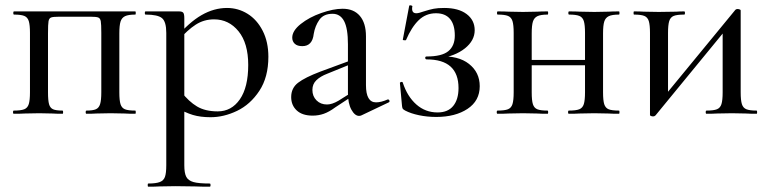

<svg xmlns="http://www.w3.org/2000/svg" viewBox="-20 -429 2898 724"><path d="M490 0Q464 0 450 -1L397 -2L344 -1Q330 0 306 0Q303 0 303 -6Q303 -12 306 -12Q330 -12 341.5 -17Q353 -22 357.5 -36.5Q362 -51 362 -81V-305Q362 -338 360 -349Q358 -360 350.5 -363Q343 -366 320 -366H204Q180 -366 172.5 -363Q165 -360 163 -349Q161 -338 161 -303V-81Q161 -50 165 -36Q169 -22 180 -17Q191 -12 216 -12Q218 -12 218 -6Q218 0 216 0Q191 0 177 -1L128 -2L74 -1Q59 0 32 0Q29 0 29 -6Q29 -12 32 -12Q59 -12 71.5 -17Q84 -22 88.5 -36.5Q93 -51 93 -81V-305Q93 -335 88.5 -349.5Q84 -364 71.5 -369Q59 -374 33 -374Q30 -374 30 -380Q30 -386 33 -386H490Q492 -386 492 -380Q492 -374 490 -374Q464 -374 451.5 -368Q439 -362 434.5 -347.5Q430 -333 430 -303V-81Q430 -50 434.5 -36Q439 -22 451 -17Q463 -12 490 -12Q492 -12 492 -6Q492 0 490 0Z M539 263Q568 263 582.5 257.5Q597 252 602 238Q607 224 607 194V-305Q607 -347 591 -360.5Q575 -374 529 -374Q526 -374 526 -380Q526 -386 529 -386H655Q667 -386 671 -381Q675 -376 675 -361V194Q675 224 682.5 238Q690 252 709.5 257.5Q729 263 771 263Q774 263 774 269Q774 275 771 275Q736 275 716 274L641 273L581 274Q566 275 539 275Q537 275 537 269Q537 263 539 263ZM642 -25 664 -82Q692 -46 723 -27.5Q754 -9 801 -9Q853 -9 884.5 -54.5Q916 -100 916 -184Q916 -266 879.5 -311Q843 -356 787 -356Q749 -356 718 -336Q687 -316 653 -277L643 -286Q693 -345 740 -372Q787 -399 836 -399Q878 -399 913.5 -377Q949 -355 970.5 -313Q992 -271 992 -215Q992 -138 958 -86.5Q924 -35 874 -11Q824 13 774 13Q736 13 707.5 4.5Q679 -4 642 -25Z M1334 8Q1318 8 1305 -15.5Q1292 -39 1292 -79V-262Q1292 -322 1277.5 -349.5Q1263 -377 1234 -377Q1200 -377 1184 -354Q1168 -331 1163 -301Q1158 -255 1120 -255Q1101 -255 1091.5 -264Q1082 -273 1082 -287Q1082 -313 1114 -338.5Q1146 -364 1191.5 -380Q1237 -396 1272 -396Q1314 -396 1337 -369Q1360 -342 1360 -292V-108Q1360 -43 1398 -43Q1417 -43 1442 -54H1443Q1447 -54 1448.5 -49.5Q1450 -45 1446 -43L1343 6Q1339 8 1334 8ZM1078 -63Q1078 -97 1104 -117Q1130 -137 1188 -159L1302 -201L1305 -188L1214 -151Q1188 -141 1173 -126.5Q1158 -112 1158 -90Q1158 -66 1173.5 -50.5Q1189 -35 1213 -35Q1232 -35 1256 -49L1315 -86L1317 -72L1244 -24Q1221 -7 1201 0Q1181 7 1159 7Q1120 7 1099 -12.5Q1078 -32 1078 -63Z M1709 -97Q1709 -205 1589 -205Q1584 -205 1583.5 -210.5Q1583 -216 1589 -216Q1646 -216 1670.5 -236Q1695 -256 1695 -295Q1695 -336 1677 -357.5Q1659 -379 1624 -379Q1586 -379 1559 -353Q1532 -327 1511 -278Q1510 -277 1507 -277Q1498 -277 1499 -280L1523 -407Q1523 -409 1527 -409Q1530 -409 1533 -407.5Q1536 -406 1535 -405Q1534 -402 1534 -396Q1534 -379 1550 -379Q1559 -379 1578 -386Q1600 -393 1615.5 -396Q1631 -399 1655 -399Q1709 -399 1739.5 -376Q1770 -353 1770 -315Q1770 -276 1733 -246.5Q1696 -217 1634 -208L1636 -216Q1708 -220 1748.5 -188Q1789 -156 1789 -104Q1789 -49 1743 -18.5Q1697 12 1625 12Q1591 12 1560 5.5Q1529 -1 1508 -12Q1501 -16 1499 -18.5Q1497 -21 1496 -29L1488 -116Q1488 -119 1493 -120Q1498 -121 1499 -117Q1516 -65 1550 -35Q1584 -5 1630 -5Q1669 -5 1689 -29.5Q1709 -54 1709 -97Z M1949 -203H2218V-183H1949ZM1857 -374Q1854 -374 1854 -380Q1854 -386 1857 -386Q1883 -386 1898 -385L1952 -384L2006 -385Q2020 -386 2045 -386Q2047 -386 2047 -380Q2047 -374 2045 -374Q2019 -374 2006.5 -368Q1994 -362 1989.5 -347.5Q1985 -333 1985 -303V-81Q1985 -50 1989.5 -36Q1994 -22 2006 -17Q2018 -12 2045 -12Q2047 -12 2047 -6Q2047 0 2045 0Q2019 0 2005 -1L1952 -2L1898 -1Q1883 0 1856 0Q1853 0 1853 -6Q1853 -12 1856 -12Q1883 -12 1895.5 -17Q1908 -22 1912.5 -36.5Q1917 -51 1917 -81V-305Q1917 -335 1912.5 -349.5Q1908 -364 1895.5 -369Q1883 -374 1857 -374ZM2126 -374Q2123 -374 2123 -380Q2123 -386 2126 -386Q2152 -386 2167 -385L2221 -384L2275 -385Q2289 -386 2314 -386Q2316 -386 2316 -380Q2316 -374 2314 -374Q2288 -374 2275.5 -368Q2263 -362 2258.5 -347.5Q2254 -333 2254 -303V-81Q2254 -50 2258.5 -36Q2263 -22 2275 -17Q2287 -12 2314 -12Q2316 -12 2316 -6Q2316 0 2314 0Q2288 0 2274 -1L2221 -2L2166 -1Q2151 0 2125 0Q2122 0 2122 -6Q2122 -12 2125 -12Q2152 -12 2164.5 -17Q2177 -22 2181.5 -36.5Q2186 -51 2186 -81V-305Q2186 -335 2181.5 -349.5Q2177 -364 2164.5 -369Q2152 -374 2126 -374Z M2431 5V-305Q2431 -335 2426.5 -349.5Q2422 -364 2409.5 -369Q2397 -374 2371 -374Q2369 -374 2369 -380Q2369 -386 2371 -386Q2394 -386 2407 -385L2464 -384L2530 -385Q2541 -386 2560 -386Q2563 -386 2563 -380Q2563 -374 2560 -374Q2533 -374 2520.5 -369Q2508 -364 2503.5 -349.5Q2499 -335 2499 -305V-63L2471 -49L2753 -392Q2756 -395 2761 -395Q2765 -395 2769 -393.5Q2773 -392 2773 -390V-81Q2773 -51 2777.5 -36.5Q2782 -22 2794.5 -17Q2807 -12 2833 -12Q2835 -12 2835 -6Q2835 0 2833 0Q2807 0 2793 -1L2740 -2L2684 -1Q2669 0 2644 0Q2641 0 2641 -6Q2641 -12 2644 -12Q2671 -12 2683.5 -17Q2696 -22 2700.5 -36.5Q2705 -51 2705 -81V-326L2735 -339L2452 6Q2448 10 2443 10Q2439 10 2435 8.5Q2431 7 2431 5Z"/></svg>

Font: Cormorant Garamond Medium
Style: Regular
Weight: 500
Designer: Christian Thalmann (Catharsis Fonts)
Foundry: Catharsis Fonts
Version: Version 4.000